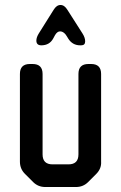

<svg xmlns="http://www.w3.org/2000/svg" viewBox="-20 -742 486 771"><path d="M113 -11Q133 9 162 9H285Q314 9 334 -11L366 -43Q388 -65 386 -93V-445Q386 -485 346 -485H335Q295 -485 295 -445V-122Q295 -82 255 -82H191Q151 -82 151 -122V-445Q151 -485 111 -485H100Q60 -485 60 -445V-93Q60 -64 80 -44ZM126 -579Q126 -560 146 -560Q179 -560 194 -588L201 -601Q210 -616 221 -616Q238 -616 251 -592L254 -587Q271 -560 302 -560H306Q322 -560 322 -576Q322 -591 311 -608L251 -702Q239 -722 223 -722Q207 -722 195 -702L136 -608Q126 -592 126 -579Z"/></svg>

Font: WDXL Lubrifont SC
Style: Regular
Weight: 400
Designer: [WDXL Lubrifont] Copyright 2020-2022 (c) NightFurySL2001, Skr-ZERO; [ZCOOL QingKe HuangYou] Copyright 2018-2022 (c) The 
Version: Version 2.001;hotconv 1.1.1;makeotfexe 2.6.0